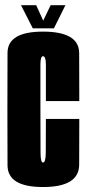

<svg xmlns="http://www.w3.org/2000/svg" viewBox="-20 -730 342 753"><path d="M148.5 3.5Q290 3.5 290.5 -84Q291 -171.5 291 -263.5H160Q160 -167 159.5 -129.8Q159 -92.5 148.5 -92.5Q139.5 -92.5 139 -129.5Q138.5 -166.5 138.5 -299.5Q138.5 -442.5 138.5 -476Q138.5 -509.5 148.5 -509.5Q160 -509.5 160 -476.2Q160 -443 160 -333.5H291Q291 -438 290.5 -522Q290 -606 148.5 -606Q10 -606 9.5 -522.8Q9 -439.5 9 -299.5Q9 -166.5 9.5 -81.5Q10 3.5 148.5 3.5ZM108.5 -619H191.5L236.5 -709.5H178.5L149.5 -649L122 -709.5H62.5Z"/></svg>

Font: Anybody UltraCondensed
Style: Bold
Weight: 700
Width: 1
Version: Version 1.113;gftools[0.9.25]